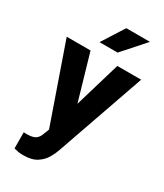

<svg xmlns="http://www.w3.org/2000/svg" viewBox="-234 -841 980 1145"><g transform="rotate(30 256.5 -268.5)"><path d="M163.6 -528.3 254.9 -213.9 348.1 -528.3H512.2L299.8 79.1Q291 105.5 272.9 137Q254.9 168.5 220.7 190.9Q186.5 213.4 128.4 213.4Q106.4 213.4 94.7 211.2Q83 209 63 204.1L62.5 93.3Q68.4 93.8 74 93.8Q79.6 93.8 84.5 93.8Q125 93.8 143.3 80.8Q161.6 67.9 170.4 41.5L185.1 3.9L-0.5 -528.3ZM185.1 -598.1 281.7 -750H444.8L309.6 -598.1Z"/></g></svg>

Font: Vazirmatn FD ExtraBold
Style: Regular
Weight: 800
Designer: Saber Rastikerdar
Foundry: Saber Rastikerdar
Version: Version 33.003